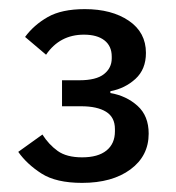

<svg xmlns="http://www.w3.org/2000/svg" viewBox="-20 -724 387 421"><path d="M154 -548Q191 -548 208 -561.5Q225 -575 225 -596V-600Q225 -623 209 -635.5Q193 -648 164 -648Q111 -648 81 -604L35 -643Q54 -669 84.5 -686.5Q115 -704 166 -704Q225 -704 262.5 -678.5Q300 -653 300 -608Q300 -572 277 -551Q254 -530 222 -524V-520Q257 -514 281.5 -492Q306 -470 306 -431Q306 -382 266 -352.5Q226 -323 160 -323Q103 -323 71 -343.5Q39 -364 20 -391L73 -429Q87 -407 106.5 -393Q126 -379 160 -379Q195 -379 213.5 -394Q232 -409 232 -436V-441Q232 -467 212.5 -479Q193 -491 158 -491H116V-548Z"/></svg>

Font: IBM Plex Sans Hebrew Text
Style: Regular
Weight: 450
Designer: Mike Abbink, Paul van der Laan, Pieter van Rosmalen, Yanek Iontef
Foundry: Bold Monday
Version: Version 1.2